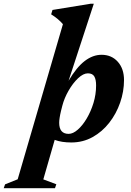

<svg xmlns="http://www.w3.org/2000/svg" viewBox="-152 -732 686 1004"><path d="M142.5 231.5 135.5 252H-132.5L-125.5 232L-59.5 205.5L177 -605.5Q153.5 -633.5 115.5 -657L122.5 -680L322 -712.5H338.5L206.5 -309.5Q248.5 -380.5 291 -413Q333.5 -445.5 379 -445.5Q431.5 -445.5 464 -409Q496.5 -372.5 496.5 -313.5Q496.5 -253.5 476.2 -195.2Q456 -137 419.2 -90Q382.5 -43 332 -15Q281.5 13 221 13Q170 13 134 -0.5L74.5 206ZM167 -152Q162 -131 159.8 -116Q157.5 -101 157.5 -90Q157.5 -32 207 -32Q229.5 -32 254.5 -53.8Q279.5 -75.5 301.2 -112Q323 -148.5 336.8 -193.5Q350.5 -238.5 350.5 -285.5Q350.5 -316.5 341 -332.5Q331.5 -348.5 307.5 -348.5Q283.5 -348.5 256.2 -322.8Q229 -297 206.5 -257.8Q184 -218.5 174 -179.5Z"/></svg>

Font: Newsreader Text
Style: Bold Italic
Weight: 700
Italic angle: -17°
Designer: Hugues Gentile
Foundry: Production Type
Version: Version 1.001